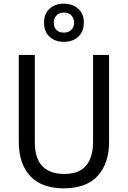

<svg xmlns="http://www.w3.org/2000/svg" viewBox="-20 -1012 694 1042"><path d="M572 -242Q572 -127 511 -58.5Q450 10 325 10Q206 10 144 -56.5Q82 -123 82 -243V-714H169V-240Q169 -68 329 -68Q410 -68 447.5 -113.5Q485 -159 485 -241V-714H572ZM327 -785Q278 -785 248.5 -813Q219 -841 219 -889Q219 -937 248.5 -964.5Q278 -992 327 -992Q373 -992 404 -965Q435 -938 435 -890Q435 -841 405 -813Q375 -785 327 -785ZM327 -835Q351 -835 366.5 -849.5Q382 -864 382 -889Q382 -914 366.5 -929Q351 -944 327 -944Q303 -944 287.5 -929Q272 -914 272 -889Q272 -864 286 -849.5Q300 -835 327 -835Z"/></svg>

Font: Noto Sans Thai SemCond
Style: Regular
Weight: 400
Width: 4
Designer: Monotype Design Team
Foundry: Monotype Imaging Inc.
Version: Version 2.002; ttfautohint (v1.8.4.7-5d5b)